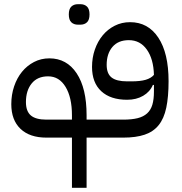

<svg xmlns="http://www.w3.org/2000/svg" viewBox="-20 -658 871 918"><path d="M324 0H202Q122 0 78 -42Q34 -84 34 -160Q34 -205 47.5 -245Q61 -285 85 -314.5Q109 -344 142.5 -361.5Q176 -379 216 -379Q299 -379 346.5 -307.5Q394 -236 394 -107V-86H569Q610 -86 638 -93Q666 -100 683.5 -116Q701 -132 708.5 -157.5Q716 -183 716 -220V-252H711Q697 -219 664.5 -200Q632 -181 588 -181Q508 -181 464 -222Q420 -263 420 -338Q420 -382 433.5 -421Q447 -460 471 -489Q495 -518 528.5 -535Q562 -552 602 -552Q688 -552 737 -478Q786 -404 786 -270Q786 -195 775 -143Q764 -91 738.5 -59.5Q713 -28 671.5 -14Q630 0 569 0H394V240H324ZM104 -170Q104 -126 127.5 -106Q151 -86 202 -86H324V-107Q324 -192 293.5 -242.5Q263 -293 210 -293Q159 -293 131.5 -259Q104 -225 104 -170ZM608 -269Q651 -269 676.5 -276.5Q702 -284 716 -300Q714 -376 682 -421Q650 -466 596 -466Q545 -466 517.5 -433.5Q490 -401 490 -348Q490 -306 513.5 -287.5Q537 -269 588 -269ZM353 -540Q333 -540 321 -551.5Q309 -563 309 -589Q309 -615 321 -626.5Q333 -638 353 -638H364Q384 -638 396 -626.5Q408 -615 408 -589Q408 -563 396 -551.5Q384 -540 364 -540Z"/></svg>

Font: IBM Plex Sans Arabic
Style: Regular
Weight: 400
Designer: Mike Abbink, Paul van der Laan, Pieter van Rosmalen, Wael Morcos, Khajak Apelian
Foundry: Bold Monday
Version: Version 1.1